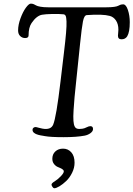

<svg xmlns="http://www.w3.org/2000/svg" viewBox="-20 -740 727 1046"><path d="M309.6 -295.4 328.1 -450.7Q336.4 -519 339.8 -560.1Q343.3 -601.1 342.3 -623.8Q341.3 -646.5 337.6 -653.8Q334 -661.1 325.7 -662.1Q301.3 -664.6 264.6 -663.8Q228 -663.1 209 -659.7Q179.2 -654.3 151.9 -614.3Q135.7 -590.3 135.7 -546.9Q135.7 -532.7 116.7 -532.7Q101.1 -532.7 89.8 -543.7Q78.6 -554.7 78.6 -574.2Q78.6 -604.5 91.6 -639.9Q104.5 -675.3 120.8 -697.8Q137.2 -720.2 147.9 -720.2Q156.7 -720.2 164.1 -717Q171.4 -713.9 177.2 -710.2Q183.1 -706.5 200.2 -703.4Q217.3 -700.2 243.2 -700.2H559.1Q585 -700.2 601.6 -702.6Q618.2 -705.1 623.5 -708.3Q628.9 -711.4 635.7 -713.9Q642.6 -716.3 651.4 -716.3Q666.5 -716.3 676.8 -685.8Q687 -655.3 687 -619.1Q687 -564.9 672.9 -542Q662.6 -525.9 642.1 -525.9Q622.6 -525.9 622.6 -545.4Q622.6 -549.8 623.8 -560.8Q625 -571.8 625 -578.1Q625 -608.9 611.8 -628.4Q598.6 -647.9 578.1 -653.3Q539.1 -664.1 452.6 -657.7Q438.5 -656.7 431.9 -623.3Q425.3 -589.8 416 -499.5Q412.6 -465.3 410.6 -446.8L395.5 -301.8Q389.2 -242.7 386.2 -210.9Q383.3 -179.2 380.9 -140.9Q378.4 -102.5 380.1 -81.5Q381.8 -60.5 386.7 -51.3Q391.1 -42 400.4 -39.1Q409.7 -36.1 428.2 -38.6Q439.5 -40 451.7 -46.4Q463.9 -52.7 472.2 -52.7Q486.8 -52.7 486.8 -37.1Q486.8 -24.9 472.9 -14.6Q459 -4.4 440.9 -1Q397 7.3 326.2 7.3Q255.4 7.3 224.1 1.5Q222.7 1 213.1 -0.5Q203.6 -2 200 -2.7Q196.3 -3.4 188 -5.6Q179.7 -7.8 175.5 -10Q171.4 -12.2 166.5 -15.6Q161.6 -19 159.4 -23.4Q157.2 -27.8 157.2 -33.2Q157.2 -39.6 162.1 -43.7Q167 -47.9 173.8 -47.9Q177.7 -47.9 190.2 -44.2Q202.6 -40.5 211.9 -39.1Q256.8 -31.2 269.5 -60.5Q286.6 -100.6 309.6 -295.4ZM260.7 265.6Q260.7 257.8 280.3 246.1Q293 238.8 310.3 221.2Q327.6 203.6 327.6 193.4Q327.6 186.5 317.9 180.7Q308.1 174.8 296.4 170.4Q284.7 166 274.9 154.3Q265.1 142.6 265.1 125Q265.1 100.1 281.5 85Q297.9 69.8 323.7 69.8Q350.6 69.8 368.4 89.8Q386.2 109.9 386.2 146.5Q386.2 174.3 372.8 201.4Q359.4 228.5 340.8 246.1Q322.3 263.7 304.2 274.7Q286.1 285.6 275.4 285.6Q271 285.6 265.9 278.3Q260.7 271 260.7 265.6Z"/></svg>

Font: Cooper*
Style: Italic
Weight: 400
Italic angle: -7°
Designer: Owen Earl
Foundry: indestructible type*
Version: Version 0.001